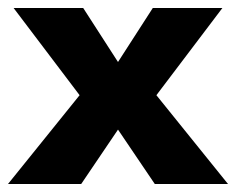

<svg xmlns="http://www.w3.org/2000/svg" viewBox="-20 -460 590 480"><path d="M0 0 179 -222 14 -440H188L275 -305L362 -440H536L371 -222L550 0H367L275 -136L183 0Z"/></svg>

Font: Teachers
Style: Regular
Weight: 400
Designer: Alfredo Marco Pradil, Chank Diesel
Version: Version 1.001